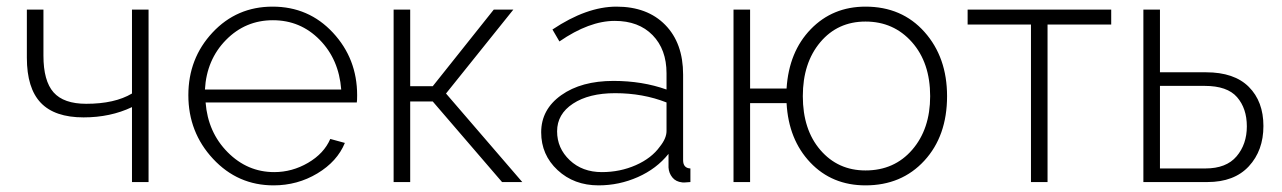

<svg xmlns="http://www.w3.org/2000/svg" viewBox="-20 -549 3867 579"><path d="M378 0V-226Q313 -195 232 -195Q145 -195 103 -239Q61 -283 61 -375V-520H111V-381Q111 -305 141.5 -270.5Q172 -236 240 -236Q326 -236 378 -267V-520H428V0Z M805 10Q697 10 622.5 -70Q548 -150 548 -262Q548 -373 621 -451Q694 -529 802 -529Q911 -529 984 -450.5Q1057 -372 1057 -262Q1057 -245 1056 -240H600Q607 -150 666.5 -90Q726 -30 807 -30Q861 -30 909 -58Q957 -86 976 -130L1020 -118Q997 -62 937 -26Q877 10 805 10ZM598 -279H1009Q1002 -370 944 -429Q886 -488 803 -488Q720 -488 661.5 -428.5Q603 -369 598 -279Z M1167 0V-520H1217V-289H1285L1469 -520H1528L1325 -267L1555 0H1494L1285 -243H1217V0Z M1612 -150Q1612 -219 1672.5 -262Q1733 -305 1830 -305Q1917 -305 1990 -279V-328Q1990 -400 1948 -443Q1906 -486 1834 -486Q1757 -486 1667 -424L1646 -460Q1749 -529 1839 -529Q1932 -529 1986 -474Q2040 -419 2040 -324V-66Q2040 -42 2062 -41V0Q2040 2 2037 1Q2018 -1 2007.5 -14Q1997 -27 1996 -44V-85Q1960 -40 1903.5 -15Q1847 10 1785 10Q1711 10 1661.5 -36Q1612 -82 1612 -150ZM1970 -107Q1990 -132 1990 -154V-240Q1919 -268 1835 -268Q1756 -268 1708 -236.5Q1660 -205 1660 -153Q1660 -102 1698 -66Q1736 -30 1795 -30Q1850 -30 1897.5 -51Q1945 -72 1970 -107Z M2590 10Q2489 10 2423.5 -59Q2358 -128 2352 -238H2242V0H2192V-520H2242V-282H2352Q2359 -393 2425 -461Q2491 -529 2590 -529Q2700 -529 2768 -452.5Q2836 -376 2836 -259Q2836 -139 2767.5 -64.5Q2699 10 2590 10ZM2590 -35Q2677 -35 2731 -97.5Q2785 -160 2785 -259Q2785 -360 2730 -422Q2675 -484 2590 -484Q2506 -484 2453.5 -421.5Q2401 -359 2401 -259Q2401 -158 2454 -96.5Q2507 -35 2590 -35Z M3089 0V-475H2898V-520H3331V-475H3139V0Z M3428 0V-520H3478V-331H3617Q3702 -331 3746 -287Q3790 -243 3790 -169Q3790 -95 3746 -47.5Q3702 0 3621 0ZM3478 -41H3615Q3678 -41 3709 -77.5Q3740 -114 3740 -168Q3740 -222 3710.5 -256Q3681 -290 3613 -290H3478Z"/></svg>

Font: Raleway-v4020 Light
Style: Regular
Weight: 300
Designer: Matt McInerney, Pablo Impallari, Rodrigo Fuenzalida
Foundry: Matt McInerney, Pablo Impallari, Rodrigo Fuenzalida
Version: Version 4.020;PS 004.020;hotconv 1.0.88;makeotf.lib2.5.64775